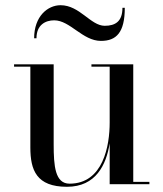

<svg xmlns="http://www.w3.org/2000/svg" viewBox="-20 -707 626 737"><path d="M188 -629C249 -629 297 -550 367.5 -550C426.5 -550 459 -582 459 -677H450C450 -625 423 -608 382 -608C328 -608 286 -687 212.5 -687C163.5 -687 111 -645 111 -560H120C120 -612 155 -629 188 -629ZM491.5 -9V-460H331V-451H401V-236.5C401 -148.5 376.5 -2 247 -2C191.5 -2 186 -69.5 186 -153.5V-460H34V-451H96.5V-141C96.5 -54 120 10 237 10C348.5 10 388 -75 401 -157V0H553.5V-9Z"/></svg>

Font: Bodoni* 24
Style: Regular
Weight: 400
Version: Version 2.3